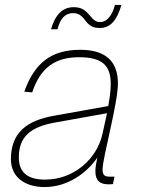

<svg xmlns="http://www.w3.org/2000/svg" viewBox="-20 -743 568 775"><path d="M383 -630C429 -630 454 -667 470 -723H444C432 -677 409 -654 385 -654C367 -654 358 -662 343 -680C323 -704 307 -714 277 -714C231 -714 202 -681 186 -625H212C224 -671 245 -690 275 -690C295 -690 308 -682 323 -662C340 -639 355 -630 383 -630ZM365 -52C365 -13 384 1 418 1C423 1 429 1 436 0L442 -30H422C404 -30 394 -35 394 -59C394 -106 456 -326 456 -406C456 -492 410 -542 304 -542C189 -542 120 -491 78 -373L110 -370C144 -472 204 -512 300 -512C396 -512 427 -476 427 -404C427 -380 423 -348 417 -315L199 -276C91 -257 24 -210 24 -100C24 -32 76 12 160 12C252 12 329 -43 373 -107C369 -90 365 -68 365 -52ZM56 -108C56 -190 102 -230 200 -248L412 -286C405 -254 398 -223 393 -200C370 -100 277 -18 162 -18C90 -18 56 -48 56 -108Z"/></svg>

Font: Geist Thin
Style: Italic
Weight: 100
Italic angle: -12°
Designer: Basement.studio, Andrés Briganti, Mateo Zaragoza
Foundry: Basement.studio, Vercel, Andrés Briganti, Guido Ferreyra, Mateo Zaragoza
Version: Version 1.500